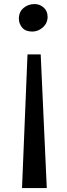

<svg xmlns="http://www.w3.org/2000/svg" viewBox="-20 -768 328 946"><path d="M88.5 158.5 115.5 -500H180.5L210.5 158.5ZM150.5 -748Q175.5 -748 195 -731Q214.5 -714 214.5 -685Q214.5 -654 191.2 -633.2Q168 -612.5 139 -612.5Q105.5 -612.5 89.2 -632Q73 -651.5 73 -676Q73 -709 95.8 -728.5Q118.5 -748 150.5 -748Z"/></svg>

Font: Merriweather Light 18pt
Style: Regular
Weight: 400
Version: Version 2.100